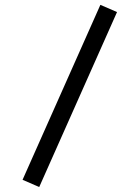

<svg xmlns="http://www.w3.org/2000/svg" viewBox="-20 -730 565 777"><path d="M386.2 -710.4 453.6 -681.2 138.7 26.9 71.3 -2.4Z"/></svg>

Font: Anka/Coder Condensed
Style: Regular
Weight: 400
Width: 4
Monospace: yes
Version: Version 1.100